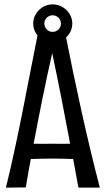

<svg xmlns="http://www.w3.org/2000/svg" viewBox="-20 -852 478 879"><path d="M437 7C377 -223 325 -465 279 -698L153 -696C106 -464 64 -223 7 7L98 6C105 -37 113 -80 121 -124C155 -125 189 -126 222 -126C253 -126 284 -125 315 -124L339 7ZM219 -609C248 -472 275 -333 301 -194C274 -193 247 -194 219 -194C190 -194 162 -193 134 -194C160 -332 188 -472 219 -609ZM183 -744C183 -765 200 -782 221 -782C242 -782 259 -765 259 -744C259 -723 242 -706 221 -706C200 -706 183 -723 183 -744ZM132 -744C132 -696 173 -657 221 -657C270 -657 311 -696 311 -744C311 -792 270 -832 221 -832C173 -832 132 -792 132 -744Z"/></svg>

Font: Englebert
Style: Regular
Weight: 400
Designer: Astigmatic (AOETI)
Foundry: Astigmatic (AOETI)
Version: Version 1.000